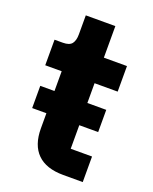

<svg xmlns="http://www.w3.org/2000/svg" viewBox="-128 -739 647 812"><g transform="rotate(20 195.5 -333.5)"><path d="M345 0H257Q180 0 140.5 -39Q101 -78 101 -153V-221H37V-321H101V-410H27V-525H64Q94 -525 105 -539.5Q116 -554 116 -581V-667H249V-525H353V-410H249V-321H334V-221H249V-115H345Z"/></g></svg>

Font: Aneliza ExtraBold
Style: Regular
Weight: 800
Designer: Mike Abbink, Paul van der Laan, Pieter van Rosmalen
Foundry: Bold Monday
Version: Version 3.001;September 8, 2019;FontCreator 11.5.0.2425 64-b